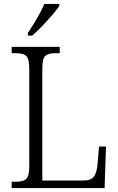

<svg xmlns="http://www.w3.org/2000/svg" viewBox="-20 -951 597 971"><path d="M39 0V-32H63Q96 -32 112 -45.5Q128 -59 128 -110V-603Q128 -655 112 -668.5Q96 -682 62 -682H39V-714H282V-682H259Q225 -682 209.5 -668.5Q194 -655 194 -605V-38H402Q442 -38 456 -59.5Q470 -81 473 -119L481 -210H516L509 0ZM121 -784Q143 -817 166.5 -857Q190 -897 204 -931H280V-921Q269 -904 245 -876Q221 -848 193.5 -819.5Q166 -791 143 -771H121Z"/></svg>

Font: Noto Serif SemiCondensed Light
Style: Regular
Weight: 300
Width: 4
Designer: Monotype Design Team
Foundry: Monotype Imaging Inc.
Version: Version 2.013